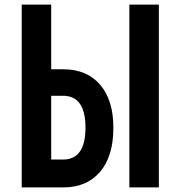

<svg xmlns="http://www.w3.org/2000/svg" viewBox="-20 -820 790 840"><path d="M75 -800H204V-517H256Q360 -517 418 -449.5Q476 -382 476 -261Q476 -137 418 -68.5Q360 0 256 0H75ZM204 -401V-122H256Q305 -122 329.5 -157Q354 -192 354 -261Q354 -331 329.5 -366Q305 -401 256 -401ZM546 -800H675V0H546Z"/></svg>

Font: Martian Mono SemiExpanded Medium
Style: Regular
Weight: 500
Width: 6
Designer: Roman Shamin
Foundry: Evil Martians
Version: Version 1.000